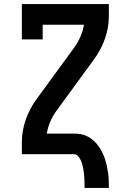

<svg xmlns="http://www.w3.org/2000/svg" viewBox="-20 -755 640 940"><path d="M348 -338 252 -397 344 -523Q362 -548 374 -576Q386 -604 391 -634H189V-562H87V-735H513V-677Q513 -619 493.5 -564.5Q474 -510 440 -464ZM394 165Q394 153 394 141.5Q394 130 393 118.5Q392 107 391 95.5Q390 84 388 73Q386 62 383 50.5Q380 39 375 28.5Q370 18 362 9Q354 0 343 0H87V-58Q87 -116 106.5 -170.5Q126 -225 160 -271L252 -397L348 -338L256 -212Q238 -187 226 -159Q214 -131 209 -101H343Q361 -101 378.5 -97.5Q396 -94 411.5 -85.5Q427 -77 440 -65Q453 -53 463 -38.5Q473 -24 481 -8Q489 8 494.5 25Q500 42 503.5 59.5Q507 77 509.5 94.5Q512 112 512.5 129.5Q513 147 513 165Z"/></svg>

Font: Iosevka Curly Slab Extended
Style: Bold
Weight: 700
Width: 7
Monospace: yes
Designer: Belleve Invis
Foundry: Belleve Invis
Version: Version 11.1.0; ttfautohint (v1.8.3)